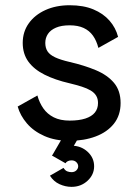

<svg xmlns="http://www.w3.org/2000/svg" viewBox="-20 -538 538 747"><path d="M251 -517.6Q197.8 -517.6 156.5 -498.8Q115.2 -480 91.8 -447Q68.4 -414.1 68.4 -371.1Q68.4 -328.6 90.3 -298.3Q112.3 -268.1 153.1 -247.6Q193.8 -227.1 251 -213.9Q277.8 -207.5 298.3 -200.9Q318.8 -194.3 333 -185.8Q347.2 -177.2 354.2 -165.5Q361.3 -153.8 361.3 -137.2Q361.3 -115.2 349.1 -100.1Q336.9 -85 312.3 -76.9Q287.6 -68.8 251 -68.8Q214.4 -68.8 189.2 -81.5Q164.1 -94.2 148.7 -116.2Q133.3 -138.2 125.5 -166.5L48.8 -123.5Q58.6 -88.4 84.7 -57.9Q110.8 -27.3 152.8 -8.8Q194.8 9.8 251 9.8Q307.1 9.8 352.1 -7.1Q397 -23.9 423.1 -56.6Q449.2 -89.4 449.2 -137.2Q449.2 -185.1 423.6 -215.6Q397.9 -246.1 353 -264.9Q308.1 -283.7 251 -296.9Q215.3 -305.2 194.6 -314.9Q173.8 -324.7 165 -338.1Q156.2 -351.6 156.2 -371.1Q156.2 -390.6 166.5 -406Q176.8 -421.4 197.8 -430.4Q218.8 -439.5 251 -439.5Q283.2 -439.5 305.4 -429.2Q327.6 -418.9 341.6 -399.4Q355.5 -379.9 362.8 -351.6L439.5 -394.5Q430.2 -430.2 406 -457.8Q381.8 -485.4 343.3 -501.5Q304.7 -517.6 251 -517.6ZM174.3 145.5Q188.5 168 211.4 178.5Q234.4 189 258.3 189Q294.9 189 320.6 165.3Q346.2 141.6 346.2 108.9Q346.2 75.7 320.6 52.2Q294.9 28.8 258.3 28.8Q234.4 28.8 214.1 39.3Q193.8 49.8 182.1 66.9L234.9 97.2Q237.8 91.8 244.1 88.9Q250.5 85.9 258.3 85.9Q270 85.9 277.1 93Q284.2 100.1 284.2 108.9Q284.2 117.7 277.1 124.8Q270 131.8 258.3 131.8Q250.5 131.8 242.2 128.9Q233.9 126 227.1 115.2ZM219.7 3.4 182.6 67.4 234.9 97.2 235.4 84 282.2 3.4Z"/></svg>

Font: Giphurs SC
Style: Regular
Weight: 400
Version: Version 0.920